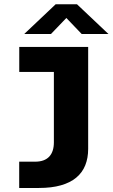

<svg xmlns="http://www.w3.org/2000/svg" viewBox="-20 -726 542 924"><path d="M72.4 178.6V52.1H148.3Q171.6 52.1 188.7 45.9Q205.7 39.7 216.9 27.8Q228.1 15.8 233.7 -1.5Q239.3 -18.9 239.3 -40.6V-379.7H72.7V-500H404.3V-9.4Q404.3 34.6 390.2 69.6Q376.1 104.6 347 128.8Q317.8 153.1 273.1 165.8Q228.5 178.6 167.3 178.6ZM96.6 -562.4 248 -705.6H350.4L501.9 -562.4H373.1L299.3 -639.5L225.3 -562.4Z"/></svg>

Font: Trispace Thin
Style: Regular
Weight: 100
Designer: Tyler Finck
Foundry: Etcetera Type Company
Version: Version 1.210